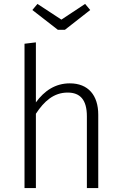

<svg xmlns="http://www.w3.org/2000/svg" viewBox="-20 -959 621 979"><path d="M311 -807 440 -908 414 -939 293 -859 171 -939 145 -908 275 -807ZM336 -534C262 -534 206 -496 163 -437V-743L105 -736V0H163V-379C205 -443 254 -487 325 -487C388 -487 423 -451 423 -366V0H481V-374C481 -473 430 -534 336 -534Z"/></svg>

Font: FiraGO Light
Style: Regular
Weight: 300
Designer: bBox Type
Foundry: bBox Type GmbH
Version: Version 1.001;PS 001.001;hotconv 1.0.88;makeotf.lib2.5.64775